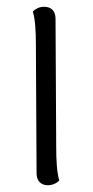

<svg xmlns="http://www.w3.org/2000/svg" viewBox="-20 -537 276 567"><path d="M146 -103 144 -482C144 -505 131 -517 110 -517C94 -517 83 -509 77 -503C84 -480 86 -444 86 -405L88 -25C88 -3 101 10 121 10C138 10 149 2 155 -4C148 -28 146 -63 146 -103Z"/></svg>

Font: Arima Koshi Light
Style: Regular
Weight: 300
Designer: Joana Correia and Natanael Gama
Foundry: NDISCOVER
Version: Version 1.019;PS 001.019;hotconv 1.0.88;makeotf.lib2.5.64775